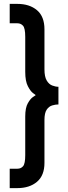

<svg xmlns="http://www.w3.org/2000/svg" viewBox="-20 -829 351 989"><path d="M30 140V40H70Q88 40 99 27Q110 14 110 -30V-229Q110 -274 123.5 -297.5Q137 -321 150 -329.5Q163 -338 163 -338V-340Q163 -340 150 -349.5Q137 -359 123.5 -385Q110 -411 110 -459V-639Q110 -684 98.5 -696.5Q87 -709 70 -709H30V-809H69Q132 -809 170.5 -776.5Q209 -744 209 -678V-472Q209 -434 220.5 -414.5Q232 -395 249 -388.5Q266 -382 281 -382V-291Q266 -291 249 -286Q232 -281 220.5 -264Q209 -247 209 -211V10Q209 75 170.5 107.5Q132 140 69 140Z"/></svg>

Font: Rowdies Light
Style: Regular
Weight: 300
Designer: Jaikishan Patel
Version: Version 1.000; ttfautohint (v1.8.3)